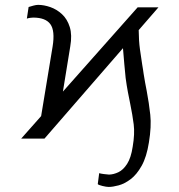

<svg xmlns="http://www.w3.org/2000/svg" viewBox="-20 -558 721 773"><path d="M159.1 0H65.3L145.6 -90.6L191.8 -370.7Q202.1 -434.3 182.7 -460.8Q163.4 -487.2 113.6 -487.2Q110.1 -487.2 101.6 -486.2Q93 -485.1 88.1 -483L95.2 -529.8Q104 -532.7 114.9 -535.5Q125.7 -538.4 133.5 -538.4Q156.6 -538.4 182.4 -529.5Q208.1 -520.6 229.4 -501.1Q250.7 -481.5 260.8 -449.4Q271 -417.3 262.8 -370.7L233.3 -189.3L534.1 -528.4H617.9L538.4 -436.8Q538.7 -393.8 543.5 -359Q548.3 -324.2 552.6 -297.6Q554.3 -287.3 555.8 -278.2Q557.2 -269.2 558.2 -261.4Q561.1 -242.5 564.3 -225.3Q567.5 -208.1 570.7 -191.8Q579.9 -143.1 585 -96.2Q590.2 -49.4 579.5 15.6Q570.3 73.9 550.4 109.4Q530.5 144.9 506 163.4Q481.5 181.8 457.9 188.2Q434.3 194.6 417.6 194.6Q408.4 194.6 392.4 190.7Q376.4 186.8 373.6 183.2L379.3 139.2Q386.4 141.3 398.3 142.8Q410.2 144.2 419 144.9Q437.1 144.5 456.7 135.3Q476.2 126.1 491.8 101.7Q507.5 77.4 514.2 32.7Q523.1 -19.2 518.3 -57.2Q513.5 -95.2 504.3 -139.9Q499.6 -161.9 494.9 -187.3Q490.1 -212.7 485.8 -244.3Q483.7 -268.8 480.6 -298.7Q477.6 -328.5 475.1 -364Z"/></svg>

Font: Inter UI Thin
Style: Italic
Weight: 100
Italic angle: -9.39999°
Designer: Rasmus Andersson
Foundry: rsms
Version: 3.2;8d6f07862